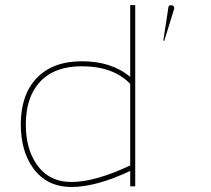

<svg xmlns="http://www.w3.org/2000/svg" viewBox="-20 -726 821 748"><path d="M487.3 -399.4Q420.9 -467.8 298.8 -467.8H297.4Q192.4 -467.8 135.7 -407.2Q80.6 -347.7 80.6 -241.2Q80.6 -147.5 122.1 -86.9Q169.4 -17.1 258.3 -17.1Q351.1 -17.1 487.3 -81.5ZM506.8 0H487.3V-60.1Q355 2.4 258.3 2.4Q161.1 2.4 107.9 -72.8Q61 -139.2 61 -241.2Q61 -356 122.1 -420.9Q185.1 -487.3 298.8 -487.3Q415 -487.3 487.3 -426.3V-706.1H506.8ZM620 -567.2H616.2L635.4 -693Q635.4 -705.7 646.3 -705.7Q658.9 -705.7 658.9 -693Z"/></svg>

Font: Fortheenas_01
Style: Regular
Weight: 100
Designer: Situjuh Nazara
Version: Version 1.10 September 8, 2014